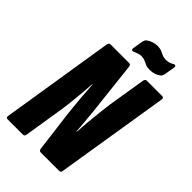

<svg xmlns="http://www.w3.org/2000/svg" viewBox="-244 -911 1000 1000"><g transform="rotate(45 255.5 -411.5)"><path d="M18 0Q3 0 6 -14L106 -641Q109 -655 120 -655H256Q269 -655 270 -641L303 -345Q306 -312 309 -279Q312 -246 315 -208H317Q319 -242 322.5 -282Q326 -322 330.5 -361.5Q335 -401 339 -431L373 -641Q376 -655 387 -655H499Q513 -655 511 -641L410 -14Q409 0 396 0H261Q248 0 247 -14L221 -219Q213 -285 208 -344.5Q203 -404 201 -441H199Q197 -410 193.5 -370Q190 -330 185.5 -289.5Q181 -249 175 -214L143 -14Q141 0 129 0ZM358 -705Q340 -705 328 -710Q316 -715 304.5 -720.5Q293 -726 277 -726Q266 -726 255.5 -722.5Q245 -719 233 -714Q225 -710 220.5 -713Q216 -716 217 -724L227 -784Q229 -790 231 -794.5Q233 -799 237 -802Q250 -812 266 -817.5Q282 -823 299 -823Q317 -823 329 -818Q341 -813 352 -807.5Q363 -802 379 -802Q390 -802 401 -804.5Q412 -807 423 -814Q431 -819 436 -815.5Q441 -812 439 -803L429 -744Q426 -731 420 -726Q406 -715 390.5 -710Q375 -705 358 -705Z"/></g></svg>

Font: Sofia Sans Extra Condensed Black
Style: Italic
Weight: 900
Italic angle: -9°
Version: Version 4.100